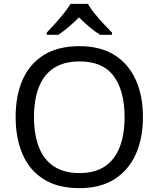

<svg xmlns="http://www.w3.org/2000/svg" viewBox="-20 -964 821 994"><path d="M720 -358Q720 -247 682.5 -164.5Q645 -82 572 -36Q499 10 391 10Q280 10 206.5 -36Q133 -82 97 -165Q61 -248 61 -359Q61 -469 97 -551Q133 -633 206.5 -679Q280 -725 392 -725Q499 -725 572 -679.5Q645 -634 682.5 -551.5Q720 -469 720 -358ZM156 -358Q156 -268 181 -203Q206 -138 258.5 -103Q311 -68 391 -68Q472 -68 523.5 -103Q575 -138 600 -203Q625 -268 625 -358Q625 -493 569 -569.5Q513 -646 392 -646Q311 -646 258.5 -611.5Q206 -577 181 -512.5Q156 -448 156 -358ZM435 -944Q447 -922 469.5 -894.5Q492 -867 516.5 -840.5Q541 -814 560 -795V-784H498Q472 -800 444 -823.5Q416 -847 389 -874Q362 -847 335 -824Q308 -801 282 -784H222V-795Q241 -815 264.5 -841Q288 -867 310 -894.5Q332 -922 345 -944Z"/></svg>

Font: Noto Sans Thaana
Style: Regular
Weight: 400
Designer: Monotype Design Team
Foundry: Monotype Imaging Inc.
Version: Version 2.001